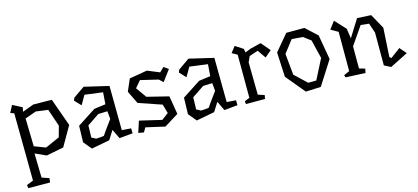

<svg xmlns="http://www.w3.org/2000/svg" viewBox="-61 -1018 3742 1719"><g transform="rotate(-15 1810.0 -158.5)"><path d="M443 -250 388 -411 276 -426 172 -389 178 -130 282 -90 415 -149ZM534 -232 430 -51 269 -20 168 -66 173 159 240 182 236 221 34 220 30 190 92 165 86 -460 52 -472 86 -538 173 -493 166 -453 271 -492 442 -490Z M811 -259 699 -184 696 -72 736 -51Q756 -52 773 -53Q787 -54 798.5 -55.5Q810 -57 810 -59Q810 -59 814 -65Q818 -71 824.5 -80.5Q831 -90 839 -101.5Q847 -113 856 -125Q876 -153 903 -189L896 -262ZM747 -529 973 -476 977 -65 1062 -59 1063 -13 939 -1 897 -89 845 -7 676 25 614 -50 618 -202 789 -313 895 -327 903 -436 736 -458 687 -373 632 -431 642 -456Z M1331 -522 1443 -476 1483 -515 1526 -485 1450 -383 1414 -417 1250 -456 1197 -394 1266 -297 1467 -247 1495 -77 1363 5 1187 -35 1163 6 1113 -3 1147 -108 1351 -60 1414 -107 1390 -191 1176 -264 1118 -383 1166 -494Z M1783 -259 1671 -184 1668 -72 1708 -51Q1728 -52 1745 -53Q1759 -54 1770.5 -55.5Q1782 -57 1782 -59Q1782 -59 1786 -65Q1790 -71 1796.5 -80.5Q1803 -90 1811 -101.5Q1819 -113 1828 -125Q1848 -153 1875 -189L1868 -262ZM1719 -529 1945 -476 1949 -65 2034 -59 2035 -13 1911 -1 1869 -89 1817 -7 1648 25 1586 -50 1590 -202 1761 -313 1867 -327 1875 -436 1708 -458 1659 -373 1604 -431 1614 -456Z M2450 -412 2389 -360 2336 -437 2255 -410 2231 -357 2235 -57 2294 -38 2288 -3H2111L2108 -30L2155 -49L2154 -449L2105 -477L2148 -532L2221 -485L2227 -451L2278 -471L2379 -496Z M2657 -459 2569 -345 2588 -148 2699 -43 2774 -44 2868 -228 2826 -401 2759 -451ZM2793 -526 2899 -428 2939 -199 2798 22 2658 28 2511 -149 2500 -377 2625 -526Z M3620 -71 3453 13 3393 -18V-322L3362 -413L3286 -421L3171 -254V-49L3225 -33L3217 5L3035 -3L3027 -25L3080 -49V-413L3013 -451L3065 -520L3157 -421L3171 -329L3271 -489L3400 -482L3476 -345L3460 -78L3476 -64L3567 -132Z"/></g></svg>

Font: Underdog
Style: Regular
Weight: 400
Designer: Sergey Steblina
Foundry: Sergey Steblina, Jovanny Lemonad
Version: Version 1.001; ttfautohint (v0.9)